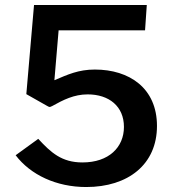

<svg xmlns="http://www.w3.org/2000/svg" viewBox="-20 -743 702 773"><path d="M117 -723 86 -364 169 -317C179 -312 178 -310 190 -316C235 -341 278 -363 333 -363C419 -363 479 -315 479 -232C479 -150 418 -89 312 -89C228 -89 185 -129 134 -184L43 -118C103 -39 207 10 327 10C496 10 612 -81 612 -236C612 -388 501 -463 362 -463C296 -463 253 -443 199 -420L216 -621H564L571 -723Z"/></svg>

Font: United Sans SemiBold
Style: Regular
Weight: 600
Designer: Pablo Impallari, Rodrigo Fuenzalida (Modified by Dan O. Williams)
Version: Version 1.000;PS 001.000;hotconv 1.0.88;makeotf.lib2.5.64775